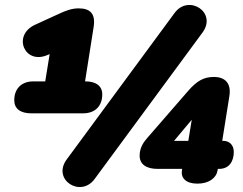

<svg xmlns="http://www.w3.org/2000/svg" viewBox="-20 -743 987 781"><path d="M107 -282H318C367 -282 396 -312 396 -359C396 -393 371 -412 327 -412H326L361 -634C369 -686 348 -709 300 -709C272 -709 248 -700 218 -686L122 -642C29 -599 80 -477 175 -520L182 -523L164 -412H116C67 -412 38 -382 38 -335C38 -301 63 -282 107 -282ZM365 -15 804 -611C864 -693 747 -768 690 -690L251 -94C191 -12 308 63 365 -15ZM783 4C830 4 860 -19 865 -50L866 -56H871C914 -56 931 -89 931 -125C931 -154 912 -170 889 -170H884L913 -352C921 -402 898 -430 850 -430C809 -430 781 -414 746 -374L580 -183C567 -168 548 -145 548 -110C548 -74 576 -56 621 -56H721L720 -50C715 -19 736 4 783 4ZM746 -170H688L760 -256Z"/></svg>

Font: SN Pro Black
Style: Italic
Weight: 900
Italic angle: -9°
Designer: Tobias Whetton
Foundry: Supernotes
Version: Version 1.001;Glyphs 3.2 (3249)